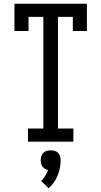

<svg xmlns="http://www.w3.org/2000/svg" viewBox="-20 -755 540 1023"><path d="M129 0V-70H211V-665H132V-590H57V-735H443V-590H368V-665H289V-70H371V0ZM239 248 199 209Q212 197 221 182Q230 167 236 151Q227 149 219.5 144.5Q212 140 206.5 132.5Q201 125 199 116.5Q197 108 197 99Q197 88 200 77.5Q203 67 210.5 59.5Q218 52 228.5 49Q239 46 250 46Q261 46 271.5 49Q282 52 289.5 59.5Q297 67 300 77.5Q303 88 303 99Q303 120 299 140.5Q295 161 287 180.5Q279 200 267 217Q255 234 239 248Z"/></svg>

Font: Iosevka Slab
Style: Regular
Weight: 400
Monospace: yes
Designer: Belleve Invis
Foundry: Belleve Invis
Version: Version 11.2.4; ttfautohint (v1.8.3)